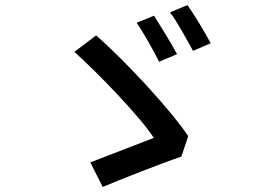

<svg xmlns="http://www.w3.org/2000/svg" viewBox="-20 -771 1040 759"><path d="M721 -751 652 -722C681 -685 719 -613 743 -570L813 -600C792 -640 748 -713 721 -751ZM589 -709 520 -681C547 -643 588 -569 609 -527L680 -557C659 -596 613 -671 589 -709ZM697 -152 724 -233C665 -323 487 -520 360 -631L274 -566C374 -476 535 -308 588 -226C533 -205 399 -153 337 -129L386 -32C455 -61 617 -125 697 -152Z"/></svg>

Font: Spoqa Han Sans Neo Medium
Style: Regular
Weight: 500
Designer: [Spoqa Han Sans Neo] Dong-huui Kim  Younghwa Kang  Yujin Lee  [Noto Sans] Ryoko NISHIZUKA  (kana & ideographs); Paul D. 
Foundry: Spoqa (http://www.spoqa-han-sans.com)
Version: Version 1.000